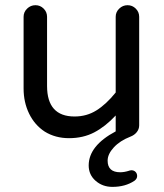

<svg xmlns="http://www.w3.org/2000/svg" viewBox="-20 -524 635 743"><path d="M323.2 116.2Q323.2 40 427.7 -15.6V-77.1Q387.7 -34.2 344.7 -11.7Q301.8 10.7 247.1 10.7Q194.3 10.7 153.3 -14.6Q114.3 -40 92.8 -84Q71.3 -127.9 71.3 -181.6V-459Q71.3 -477.5 85 -490.7Q98.6 -503.9 117.2 -503.9Q135.7 -503.9 148.9 -490.7Q162.1 -477.5 162.1 -459V-191.4Q162.1 -73.2 268.6 -73.2Q315.4 -73.2 353 -96.7Q390.6 -120.1 427.7 -166V-459Q427.7 -477.5 441.4 -490.7Q455.1 -503.9 473.6 -503.9Q492.2 -503.9 505.4 -490.7Q518.6 -477.5 518.6 -459V-39.1Q518.6 -24.4 509.3 -12.7Q500 -1 484.4 4.9Q444.3 20.5 420.4 46.4Q396.5 72.3 396.5 97.7Q396.5 142.6 445.3 142.6Q460.9 142.6 479.5 136.7L482.4 135.7L488.3 134.8Q498 134.8 504.4 141.1Q510.7 147.5 510.7 157.2Q510.7 168 500 175.8Q464.8 199.2 415 199.2Q377 199.2 350.1 175.8Q323.2 152.3 323.2 116.2Z"/></svg>

Font: FakePearl
Style: Regular
Weight: 400
Version: Version 1.2